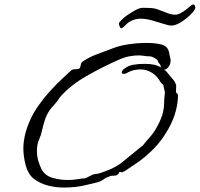

<svg xmlns="http://www.w3.org/2000/svg" viewBox="-20 -822 898 863"><path d="M268 21Q231 21 195.5 12Q160 3 131 -19Q106 -40 95.5 -79Q85 -118 85 -155Q85 -171 87 -185.5Q89 -200 91 -210Q108 -284 153.5 -348.5Q199 -413 270 -478Q278 -486 286 -493Q294 -500 302 -507Q307 -510 312 -510.5Q317 -511 321 -511Q326 -511 330 -511.5Q334 -512 336 -514Q341 -517 342.5 -528Q344 -539 350 -544Q379 -565 418 -579Q457 -593 490 -606Q518 -617 558.5 -623Q599 -629 637 -629Q676 -629 701 -623Q723 -618 730.5 -607.5Q738 -597 740 -585Q742 -573 745 -562Q746 -559 746.5 -556Q747 -553 747 -550Q747 -534 737 -521Q727 -508 717 -509Q724 -505 729.5 -499Q735 -493 740 -486Q748 -476 758 -464.5Q768 -453 772 -438V-437Q772 -431 771.5 -423Q771 -415 771 -408Q770 -406 774.5 -403.5Q779 -401 780 -394Q780 -361 770 -322.5Q760 -284 737 -243Q708 -191 671.5 -154Q635 -117 599.5 -92.5Q564 -68 538 -51H536Q535 -52 531.5 -48.5Q528 -45 526 -49Q519 -48 518 -49Q517 -50 515 -45Q508 -32 493.5 -32.5Q479 -33 469 -28Q456 -24 445 -15.5Q434 -7 420 -3Q404 1 361 11Q318 21 268 21ZM284 -13Q308 -13 328.5 -16.5Q349 -20 358 -20H359Q363 -20 372.5 -25Q382 -30 392.5 -35Q403 -40 409 -40Q417 -40 430 -44Q443 -48 453 -52Q502 -70 532 -95Q562 -120 593 -145Q601 -152 609 -158Q617 -164 622 -168Q635 -185 654 -206Q673 -227 689 -258Q707 -292 712.5 -317Q718 -342 718 -367Q718 -378 719.5 -388.5Q721 -399 721 -408Q721 -411 718 -422Q715 -433 715 -437Q715 -440 710.5 -443.5Q706 -447 702 -452Q687 -480 663 -495Q639 -510 612 -510Q578 -510 552 -495Q548 -492 543.5 -491Q539 -490 536 -490Q527 -490 527 -497Q527 -507 550.5 -521Q574 -535 632 -535Q652 -535 670.5 -531.5Q689 -528 705 -518L702 -524V-525Q702 -530 695.5 -537Q689 -544 689 -551Q689 -551 676.5 -560Q664 -569 648 -569H647Q638 -569 627 -571Q616 -573 603 -573Q584 -573 562 -569Q540 -565 515 -554Q438 -520 367.5 -479.5Q297 -439 250 -386Q244 -378 242.5 -375Q241 -372 234 -363Q229 -357 219 -346Q209 -335 205 -329Q190 -308 182 -283.5Q174 -259 169 -236Q164 -213 157 -198Q151 -185 148.5 -171.5Q146 -158 146 -144Q146 -120 152.5 -98Q159 -76 167 -61Q183 -32 216.5 -22.5Q250 -13 284 -13ZM524 -695Q519 -698 516 -708Q513 -718 517 -722Q531 -739 551 -753Q571 -767 590 -777Q607 -787 625 -787Q638 -787 657.5 -786Q677 -785 696 -777Q716 -770 733 -763Q750 -756 769 -756Q790 -756 829 -789Q837 -797 842 -799.5Q847 -802 850 -802Q852 -802 855 -798Q858 -794 858 -788Q858 -784 855 -779Q850 -769 831.5 -751.5Q813 -734 790.5 -720.5Q768 -707 750 -707Q739 -707 714.5 -715Q690 -723 662.5 -730.5Q635 -738 612 -738Q594 -738 576 -731Q558 -724 544.5 -709.5Q531 -695 524 -695Z"/></svg>

Font: Vujahday Script
Style: Regular
Weight: 400
Designer: Robert E. Leuschke
Foundry: Robert E. Leuschke
Version: Version 1.010; ttfautohint (v1.8.3)